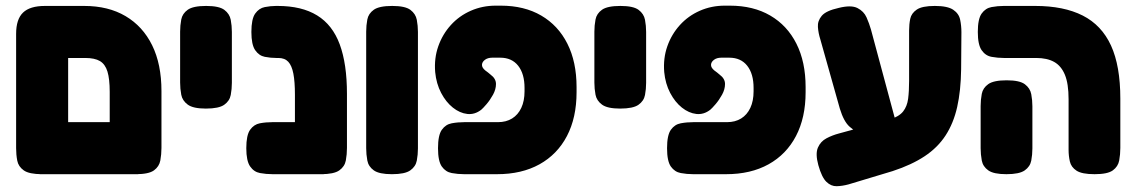

<svg xmlns="http://www.w3.org/2000/svg" viewBox="-20 -607 4011 679"><path d="M129 9Q83 9 64 -4.5Q45 -18 41 -39Q37 -60 37 -83V-487Q37 -539 61.5 -562.5Q86 -586 139 -586H278Q363 -586 424 -550Q485 -514 518 -447Q551 -380 551 -285V-84Q551 -61 547 -39.5Q543 -18 524.5 -4.5Q506 9 460 9Q415 9 396 -3.5Q377 -16 372.5 -36Q368 -56 368 -77V-282Q368 -328 360 -354Q352 -380 333.5 -391Q315 -402 281 -402H221V-84Q221 -60 217 -39Q213 -18 194 -4.5Q175 9 129 9ZM120 9 121 -175H468L469 9Z M708 -223Q663 -223 644 -237Q625 -251 621 -272Q617 -293 617 -315V-495Q617 -517 621 -538Q625 -559 644 -572.5Q663 -586 709 -586Q755 -586 773.5 -572Q792 -558 796 -537Q800 -516 800 -494V-314Q800 -292 796 -271Q792 -250 773 -236.5Q754 -223 708 -223Z M1115 9Q1071 9 1051.5 -3.5Q1032 -16 1027.5 -36Q1023 -56 1023 -77V-272Q1023 -318 1017.5 -346.5Q1012 -375 999.5 -388.5Q987 -402 964 -402H957Q937 -402 916.5 -406Q896 -410 882.5 -429.5Q869 -449 869 -494Q869 -540 882.5 -559Q896 -578 916.5 -582Q937 -586 956 -586H962Q1047 -586 1101.5 -552.5Q1156 -519 1181.5 -450Q1207 -381 1207 -275V-84Q1207 -61 1203 -39.5Q1199 -18 1180 -4.5Q1161 9 1115 9ZM944 9Q921 9 899.5 5Q878 1 864.5 -18.5Q851 -38 851 -83Q851 -129 864.5 -148Q878 -167 899 -171Q920 -175 943 -175H1126L1125 9Z M1366 9Q1321 9 1302 -4.5Q1283 -18 1279 -39.5Q1275 -61 1275 -83V-495Q1275 -517 1279 -538Q1283 -559 1302 -572.5Q1321 -586 1367 -586Q1413 -586 1431.5 -572Q1450 -558 1454 -537Q1458 -516 1458 -494V-82Q1458 -60 1454 -39Q1450 -18 1431 -4.5Q1412 9 1366 9Z M1621 9Q1599 9 1577.5 5Q1556 1 1542.5 -18Q1529 -37 1529 -83Q1529 -129 1542.5 -148Q1556 -167 1577.5 -171Q1599 -175 1622 -175H1741Q1770 -175 1791 -188Q1812 -201 1823.5 -225.5Q1835 -250 1835 -284V-296Q1835 -346 1812.5 -374.5Q1790 -403 1749 -403H1721Q1705 -403 1695 -395.5Q1685 -388 1684.5 -378Q1684 -368 1696 -358Q1701 -354 1706 -350.5Q1711 -347 1715 -343Q1734 -329 1734 -310Q1734 -291 1723.5 -272Q1713 -253 1700.5 -238.5Q1688 -224 1682 -219Q1659 -201 1632.5 -204Q1606 -207 1581.5 -226.5Q1557 -246 1540 -278.5Q1523 -311 1519 -352Q1515 -401 1530 -443.5Q1545 -486 1574.5 -518.5Q1604 -551 1645 -569Q1686 -587 1733 -587H1751Q1834 -587 1894 -552Q1954 -517 1986.5 -452.5Q2019 -388 2019 -299V-281Q2019 -191 1985 -126Q1951 -61 1888 -26Q1825 9 1738 9Z M2173 -223Q2128 -223 2109 -237Q2090 -251 2086 -272Q2082 -293 2082 -315V-495Q2082 -517 2086 -538Q2090 -559 2109 -572.5Q2128 -586 2174 -586Q2220 -586 2238.5 -572Q2257 -558 2261 -537Q2265 -516 2265 -494V-314Q2265 -292 2261 -271Q2257 -250 2238 -236.5Q2219 -223 2173 -223Z M2431 9Q2409 9 2387.5 5Q2366 1 2352.5 -18Q2339 -37 2339 -83Q2339 -129 2352.5 -148Q2366 -167 2387.5 -171Q2409 -175 2432 -175H2551Q2580 -175 2601 -188Q2622 -201 2633.5 -225.5Q2645 -250 2645 -284V-296Q2645 -346 2622.5 -374.5Q2600 -403 2559 -403H2531Q2515 -403 2505 -395.5Q2495 -388 2494.5 -378Q2494 -368 2506 -358Q2511 -354 2516 -350.5Q2521 -347 2525 -343Q2544 -329 2544 -310Q2544 -291 2533.5 -272Q2523 -253 2510.5 -238.5Q2498 -224 2492 -219Q2469 -201 2442.5 -204Q2416 -207 2391.5 -226.5Q2367 -246 2350 -278.5Q2333 -311 2329 -352Q2325 -401 2340 -443.5Q2355 -486 2384.5 -518.5Q2414 -551 2455 -569Q2496 -587 2543 -587H2561Q2644 -587 2704 -552Q2764 -517 2796.5 -452.5Q2829 -388 2829 -299V-281Q2829 -191 2795 -126Q2761 -61 2698 -26Q2635 9 2548 9Z M2981 45Q2959 51 2939 51.5Q2919 52 2902.5 36Q2886 20 2874 -23Q2863 -63 2872.5 -85Q2882 -107 2903 -118Q2924 -129 2947 -135L3126 -184Q3160 -195 3174 -213Q3188 -231 3191.5 -257.5Q3195 -284 3195 -321V-499Q3195 -521 3199 -540.5Q3203 -560 3222 -573Q3241 -586 3286 -586Q3331 -586 3351 -572.5Q3371 -559 3375.5 -537.5Q3380 -516 3380 -493L3379 -362Q3378 -286 3365 -228.5Q3352 -171 3324 -128Q3296 -85 3250 -54.5Q3204 -24 3137 -2ZM3031 -129Q3005 -141 2984.5 -159Q2964 -177 2950 -223L2881 -468Q2874 -490 2872.5 -511.5Q2871 -533 2886 -551Q2901 -569 2946 -579Q2990 -590 3012.5 -578.5Q3035 -567 3044.5 -545.5Q3054 -524 3060 -503L3152 -161Z M3851 9Q3806 9 3787 -3.5Q3768 -16 3763.5 -36Q3759 -56 3759 -77V-256Q3759 -311 3746 -342.5Q3733 -374 3708 -388Q3683 -402 3644 -402H3530Q3508 -402 3486.5 -406Q3465 -410 3451.5 -429.5Q3438 -449 3438 -494Q3438 -540 3451.5 -559Q3465 -578 3486.5 -582Q3508 -586 3530 -586H3641Q3742 -586 3809 -552Q3876 -518 3909 -446Q3942 -374 3942 -258V-84Q3942 -61 3938 -39.5Q3934 -18 3915.5 -4.5Q3897 9 3851 9ZM3539 9Q3494 9 3475 -4.5Q3456 -18 3452 -39.5Q3448 -61 3448 -83V-232Q3448 -254 3452 -275Q3456 -296 3475 -309.5Q3494 -323 3540 -323Q3586 -323 3604.5 -309Q3623 -295 3627 -274Q3631 -253 3631 -231V-82Q3631 -60 3627 -39Q3623 -18 3604 -4.5Q3585 9 3539 9Z"/></svg>

Font: Fredoka SemiCondensed
Style: Bold
Weight: 700
Width: 4
Designer: Ben Nathan
Foundry: Milena B. Brandão, Ben Nathan
Version: Version 2.001